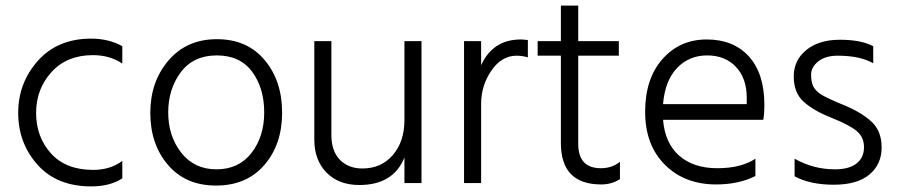

<svg xmlns="http://www.w3.org/2000/svg" viewBox="-20 -654 3205 686"><path d="M306 12Q183 12 114 -65.5Q45 -143 45 -250.5Q45 -358 115.5 -437Q186 -516 306 -516Q368 -516 417 -489V-427Q372 -457 312 -457Q219 -457 164 -396.5Q109 -336 109 -250.5Q109 -165 162 -106Q215 -47 313 -47Q374 -47 417 -79V-17Q374 12 306 12Z M754.5 -456Q671 -456 626 -396Q581 -336 581 -252Q581 -168 627.5 -108.5Q674 -49 753.5 -49Q833 -49 878.5 -107.5Q924 -166 924 -252.5Q924 -339 881 -397.5Q838 -456 754.5 -456ZM755 -514Q863 -514 925.5 -439.5Q988 -365 988 -251.5Q988 -138 924.5 -64.5Q861 9 752 9Q643 9 580 -65Q517 -139 517 -250.5Q517 -362 582 -438Q647 -514 755 -514Z M1486 0H1425V-91Q1385 7 1264 7Q1190 7 1146.5 -37.5Q1103 -82 1103 -155V-507H1164V-172Q1164 -114 1194.5 -83Q1225 -52 1275 -52Q1342 -52 1383.5 -100Q1425 -148 1425 -225V-507H1486Z M1699 0H1638V-507H1699V-421Q1741 -513 1841 -513Q1848 -513 1866 -511V-449Q1846 -455 1826 -455Q1772 -455 1735.5 -401.5Q1699 -348 1699 -283Z M2128 5Q1984 5 1984 -143V-455H1901V-507H1984V-634H2046V-507H2191V-455H2046V-140Q2046 -53 2127 -53Q2167 -53 2195 -76V-14Q2166 5 2128 5Z M2349 -282H2648V-305Q2648 -374 2609.5 -415Q2571 -456 2506.5 -456Q2442 -456 2399 -411Q2356 -366 2349 -282ZM2539 5Q2426 5 2355.5 -65.5Q2285 -136 2285 -254.5Q2285 -373 2347 -443Q2409 -513 2505 -513Q2601 -513 2656 -452Q2711 -391 2711 -280Q2711 -246 2707 -226H2349Q2356 -142 2407 -97.5Q2458 -53 2543 -53Q2628 -53 2679 -87V-25Q2619 5 2539 5Z M2819 -24V-87Q2886 -49 2963 -49Q3014 -49 3040.5 -70Q3067 -91 3067 -128Q3067 -165 3039.5 -187Q3012 -209 2950 -233.5Q2888 -258 2852 -290Q2816 -322 2816 -380.5Q2816 -439 2861 -475.5Q2906 -512 2981 -512Q3056 -512 3100 -489V-428Q3053 -455 2973 -455Q2929 -455 2903.5 -434.5Q2878 -414 2878 -387.5Q2878 -361 2885.5 -346Q2893 -331 2911 -318Q2935 -303 2995 -278.5Q3055 -254 3092.5 -220.5Q3130 -187 3130 -127Q3130 -67 3086.5 -30.5Q3043 6 2959 6Q2875 6 2819 -24Z"/></svg>

Font: Hind Colombo Light
Style: Regular
Weight: 300
Designer: Jyotish Sonowal, Aditi Pimprikar
Foundry: Indian Type Foundry
Version: Version 1.000;PS 1.0;hotconv 1.0.86;makeotf.lib2.5.63406; tt